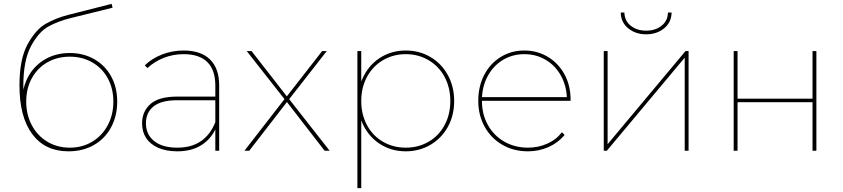

<svg xmlns="http://www.w3.org/2000/svg" viewBox="-20 -782 4372 996"><path d="M81 -339Q81 -475 123 -552Q165 -629 218 -659Q271 -689 335 -705L559 -762L564 -742L346 -688Q281 -672 231 -644.5Q181 -617 141 -543Q101 -469 101 -336Q101 -316 102 -306Q105 -286 108 -265L96 -259Q96 -330 127.5 -386.5Q159 -443 215 -475Q271 -507 342 -507Q413 -507 469 -475Q525 -443 556.5 -386Q588 -329 588 -255Q588 -181 556.5 -122Q525 -63 467.5 -30Q410 3 335 3Q214 3 147.5 -86Q81 -175 81 -339ZM568 -255Q568 -323 539 -376Q510 -429 458.5 -458.5Q407 -488 342 -488Q277 -488 225.5 -458.5Q174 -429 145 -376Q116 -323 116 -255Q116 -187 145 -132.5Q174 -78 225.5 -47Q277 -16 342 -16Q407 -16 458.5 -47Q510 -78 539 -132.5Q568 -187 568 -255Z M1097 -123V-140V-338Q1097 -419 1055.5 -460Q1014 -501 933 -501Q877 -501 828.5 -481.5Q780 -462 745 -429L731 -443Q768 -479 821 -499.5Q874 -520 932 -520Q1022 -520 1069.5 -473.5Q1117 -427 1117 -339V0H1097ZM717 -142Q717 -204 760.5 -242.5Q804 -281 901 -281H1108V-262H900Q816 -262 776.5 -230Q737 -198 737 -143Q737 -84 780 -50Q823 -16 900 -16Q973 -16 1022 -49.5Q1071 -83 1097 -148L1107 -135Q1085 -71 1032 -34Q979 3 900 3Q843 3 801.5 -15Q760 -33 738.5 -65.5Q717 -98 717 -142Z M1459 -272 1458 -265 1260 -517H1285L1472 -277H1464L1651 -517H1675L1475 -261L1476 -273L1690 0H1664L1466 -256H1471L1273 0H1248Z M1837 -258Q1837 -333 1869.5 -393Q1902 -453 1958.5 -486.5Q2015 -520 2085 -520Q2155 -520 2212.5 -486.5Q2270 -453 2303 -393Q2336 -333 2336 -258Q2336 -183 2303 -123.5Q2270 -64 2212.5 -30.5Q2155 3 2085 3Q2015 3 1958.5 -30.5Q1902 -64 1869.5 -123.5Q1837 -183 1837 -258ZM1834 -517H1854V-327L1844 -257L1854 -187V194H1834ZM2316 -258Q2316 -328 2286 -383.5Q2256 -439 2203 -470Q2150 -501 2085 -501Q2020 -501 1967 -470Q1914 -439 1884 -383.5Q1854 -328 1854 -258Q1854 -188 1884 -132.5Q1914 -77 1967 -46.5Q2020 -16 2085 -16Q2150 -16 2203 -46.5Q2256 -77 2286 -132.5Q2316 -188 2316 -258Z M2461 -259Q2461 -334 2492 -393.5Q2523 -453 2577.5 -486.5Q2632 -520 2700 -520Q2767 -520 2822 -487Q2877 -454 2908.5 -396Q2940 -338 2940 -264Q2940 -262 2940 -259H2472V-278H2929L2921 -263Q2921 -330 2892.5 -384.5Q2864 -439 2813.5 -470Q2763 -501 2700 -501Q2637 -501 2587 -470Q2537 -439 2508.5 -384.5Q2480 -330 2480 -263V-259Q2480 -189 2511 -133.5Q2542 -78 2596.5 -47Q2651 -16 2719 -16Q2772 -16 2818.5 -36.5Q2865 -57 2895 -96L2909 -82Q2875 -41 2825 -19Q2775 3 2719 3Q2645 3 2586.5 -30.5Q2528 -64 2494.5 -124Q2461 -184 2461 -259Z M3112 -517H3132V-34L3536 -517H3552V0H3532V-483L3128 0H3112ZM3200 -717H3219Q3220 -674 3252 -648.5Q3284 -623 3332 -623Q3380 -623 3412 -648.5Q3444 -674 3445 -717H3464Q3463 -666 3425 -635Q3387 -604 3332 -604Q3277 -604 3239 -635Q3201 -666 3200 -717Z M3786 -517H3806V-270H4195V-517H4215V0H4195V-252H3806V0H3786Z"/></svg>

Font: iiserrat Thin
Style: Regular
Weight: 100
Designer: Akira Ohta
Foundry: Akira Ohta
Version: Version 1.200;Glyphs 3.3.1 (3343)